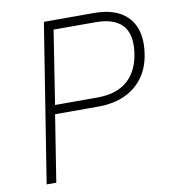

<svg xmlns="http://www.w3.org/2000/svg" viewBox="-80 -774 752 843"><g transform="rotate(-10 296.0 -352.5)"><path d="M60 0 172 -705H395Q465 -705 510 -680Q555 -655 574 -608.5Q593 -562 584 -496Q576 -433 544.5 -388.5Q513 -344 462 -320.5Q411 -297 343 -297H150L103 0ZM157 -337H346Q431 -337 480 -379.5Q529 -422 540 -504Q551 -585 514 -624.5Q477 -664 395 -664H208Z"/></g></svg>

Font: Nunito Sans 10pt SemiCondensed ExtraLight
Style: Italic
Weight: 250
Width: 4
Italic angle: -9°
Designer: Vernon Adams
Foundry: Vernon Adams
Version: Version 3.101;gftools[0.9.27]